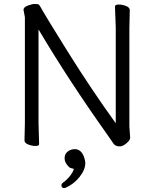

<svg xmlns="http://www.w3.org/2000/svg" viewBox="-20 -728 778 972"><path d="M106 -641 99 -678Q99 -692 121.5 -700Q144 -708 154.5 -708Q165 -708 171 -707Q177 -706 182 -698Q207 -652 324.5 -464Q442 -276 566 -104V-589L562 -695Q562 -705 581 -705Q600 -705 618.5 -697.5Q637 -690 637 -677L635 -588V-87L639 -32Q639 -22 630 -12Q607 13 585.5 13Q564 13 554.5 -1Q545 -15 520 -51Q328 -321 175 -579V-105L178 1Q178 11 160 11Q142 11 123 3.5Q104 -4 104 -17L106 -106ZM305 224Q291 224 291 210Q291 203 297 198Q316 185 332.5 165Q349 145 354 127Q352 126 342.5 124Q333 122 329 117Q307 96 307 73.5Q307 51 323 39Q339 27 359.5 27Q380 27 394 45Q408 63 412 96Q412 131 383 167.5Q354 204 313 222Q309 224 305 224Z"/></svg>

Font: Fusion Kai T
Style: Regular
Weight: 400
Designer: Fontworks Inc.
Version: Version 24.134;May 13, 2024